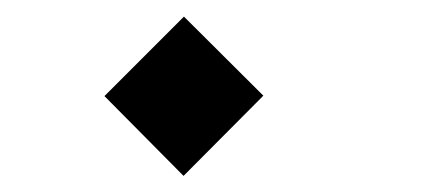

<svg xmlns="http://www.w3.org/2000/svg" viewBox="-20 -393 540 236"><path d="M303.7 -275.4 205.6 -176.8 108.4 -274.9 206.1 -372.6Z"/></svg>

Font: XB Kayhan
Style: Regular
Weight: 400
Designer: Behnam
Foundry: Irmug
Version: Version 7.300 2009